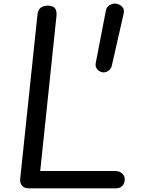

<svg xmlns="http://www.w3.org/2000/svg" viewBox="-20 -1035 796 1055"><path d="M139 0Q113 0 100.8 -14.8Q88.5 -29.5 91 -53L186 -955.5Q188.5 -980.5 203.2 -992.2Q218 -1004 244.5 -1004Q260 -1004 271 -998.5Q282 -993 287.2 -980Q292.5 -967 290 -944.5L201 -95.5H609Q636 -95.5 650.8 -82.5Q665.5 -69.5 665.5 -49.5Q665.5 -29 653 -14.5Q640.5 0 614 0ZM542 -638Q525.5 -641 514 -654.5Q502.5 -668 506 -688.5L561.5 -975.5Q565 -997 582.2 -1007Q599.5 -1017 617 -1015Q637 -1012.5 651 -998Q665 -983.5 659.5 -960.5L594.5 -674.5Q590 -655 574 -645Q558 -635 542 -638Z"/></svg>

Font: Edu SA Hand Medium
Style: Regular
Weight: 500
Designer: Tina and Corey Anderson, Eben Sorkin, Mirko Velimirovic
Foundry: Google for Education
Version: Version 2.000